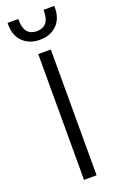

<svg xmlns="http://www.w3.org/2000/svg" viewBox="-172 -956 634 1004"><g transform="rotate(-20 145.0 -454.0)"><path d="M110 -700H180V0H110ZM15 -899V-908H75V-900Q75 -857 93 -836Q111 -815 145 -815Q179 -815 197 -836Q215 -857 215 -900V-908H275V-899Q275 -837 239 -802Q203 -767 145 -767Q87 -767 51 -802Q15 -837 15 -899Z"/></g></svg>

Font: Niramit Light
Style: Regular
Weight: 300
Designer: Katatrad Aksorn Co.,Ltd.
Foundry: Cadson Demak Co.,Ltd.
Version: Version 1.000; ttfautohint (v1.6)